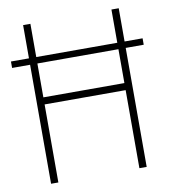

<svg xmlns="http://www.w3.org/2000/svg" viewBox="-85 -811 780 882"><g transform="rotate(-10 305.0 -370.0)"><path d="M82 0V-555H-2V-585H82V-740H116V-585H494V-740H528V-585H612V-555H528V0H494V-364H116V0ZM116 -397H494V-555H116Z"/></g></svg>

Font: Encode Sans Cnd Th
Style: Regular
Weight: 100
Width: 3
Designer: Multiple Designers
Foundry: Impallari Type
Version: Version 3.002; ttfautohint (v1.8.3) -l 8 -r 50 -G 200 -x 14 